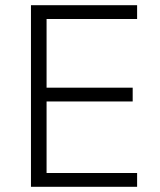

<svg xmlns="http://www.w3.org/2000/svg" viewBox="-20 -718 614 738"><path d="M99 0V-698H507V-645H159V-381H490V-328H159V-53H507V0Z"/></svg>

Font: Plexus Sans Light
Style: Regular
Weight: 300
Version: Version 2.001;PS 002.001;hotconv 1.0.70;makeotf.lib2.5.58329